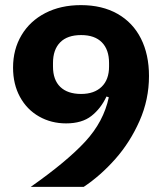

<svg xmlns="http://www.w3.org/2000/svg" viewBox="-20 -730 640 750"><path d="M307 0H100Q241 -99 313 -177Q385 -255 405 -350L396 -353Q374 -306 337 -277Q300 -248 238 -248Q180 -248 132.5 -275Q85 -302 58 -351.5Q31 -401 31 -466Q31 -537 64 -592.5Q97 -648 157 -679Q217 -710 296 -710Q379 -710 439 -676Q499 -642 530.5 -579.5Q562 -517 562 -433Q562 -341 525 -257.5Q488 -174 430.5 -109Q373 -44 307 0ZM406 -470V-484Q406 -536 378 -564.5Q350 -593 297 -593Q243 -593 215 -564.5Q187 -536 187 -484V-470Q187 -418 215.5 -390.5Q244 -363 297 -363Q348 -363 377 -391Q406 -419 406 -470Z"/></svg>

Font: iA Writer Duo S
Style: Bold
Weight: 700
Designer: Mike Abbink, Paul van der Laan, Pieter van Rosmalen, Oliver Reichenstein
Foundry: Bold Monday and Information Architects Inc.
Version: Version 2.000